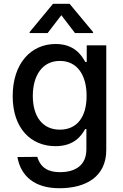

<svg xmlns="http://www.w3.org/2000/svg" viewBox="-20 -787 657 1023"><path d="M296.5 215.9C440.7 215.9 546.2 152.3 546.2 12.1V-545.5H442.1V-457H434.3C415.5 -490.8 377.8 -552.6 276.3 -552.6C144.5 -552.6 47.6 -448.5 47.6 -274.9C47.6 -100.9 146.7 -8.2 275.6 -8.2C375.7 -8.2 414.4 -64.6 433.6 -99.4H440.3V7.8C440.3 93.4 382.5 130.3 299 130.3C236.5 130.3 195.7 106.2 178.6 48.7L72.8 49.7C90.6 151.3 164.4 215.9 296.5 215.9ZM137.8 -610.8H233.7L306.8 -706L379.6 -610.8H475.9V-616.1L350.9 -766.7H262.4L137.8 -616.1ZM154.8 -276.3C154.8 -381 203.1 -462.4 299 -462.4C391.7 -462.4 441.4 -386.7 441.4 -276.3C441.4 -163.7 390.6 -96.2 299 -96.2C204.2 -96.2 154.8 -169 154.8 -276.3Z"/></svg>

Font: Magic Ui Pro Medium
Style: Regular
Weight: 500
Designer: Stefan Endress, Andreas Faust
Version: Version 1.000;FEAKit 1.0